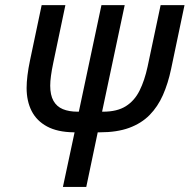

<svg xmlns="http://www.w3.org/2000/svg" viewBox="-20 -734 745 754"><path d="M227.1 0 272.9 -214.4H269Q205.6 -215.3 164.8 -237.3Q124 -259.3 104.2 -298.1Q84.5 -336.9 84.5 -388.7Q84.5 -410.6 87.9 -438.2Q91.3 -465.8 97.7 -496.1L143.6 -713.9H236.8L189 -486.3Q183.1 -458.5 180.2 -436.5Q177.2 -414.6 177.2 -397.5Q177.2 -360.8 189.9 -338.1Q202.6 -315.4 226.8 -305.4Q251 -295.4 284.7 -295.4H289.6L378.4 -713.9H469.7L380.9 -295.4H385.3Q439.9 -295.4 474.1 -316.9Q508.3 -338.4 528.1 -378.2Q547.9 -418 559.6 -472.2L610.8 -713.9H704.6L651.9 -462.9Q640.1 -406.7 619.9 -360.8Q599.6 -314.9 567.4 -282.2Q535.2 -249.5 487.3 -231.9Q439.5 -214.4 372.6 -214.4H363.8L318.8 0Z"/></svg>

Font: Open Sans SemiCondensed Medium
Style: Italic
Weight: 500
Width: 4
Italic angle: -12°
Designer: Monotype Design Team
Foundry: Monotype Imaging Inc.
Version: Version 3.000